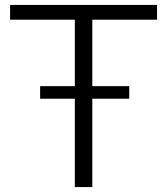

<svg xmlns="http://www.w3.org/2000/svg" viewBox="-20 -760 681 780"><path d="M143 -410H284V-680H21V-740H618V-680H355V-410H505V-359H355V0H284V-359H143Z"/></svg>

Font: Encode Sans Wide
Style: Light
Weight: 300
Designer: Pablo Impallari, Andres Torresi
Foundry: Pablo Impallari, Andres Torresi
Version: Version 1.000; ttfautohint (v1.00) -l 8 -r 50 -G 200 -x 14 -